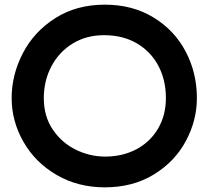

<svg xmlns="http://www.w3.org/2000/svg" viewBox="-20 -788 895 824"><path d="M30 -367Q30 -467 78 -559.5Q126 -652 217 -710Q308 -768 430 -768Q549 -768 639 -713Q729 -658 777 -566.5Q825 -475 825 -367Q825 -271 777.5 -182.5Q730 -94 640 -39Q550 16 430 16Q314 16 222.5 -37.5Q131 -91 80.5 -179.5Q30 -268 30 -367ZM692 -367Q692 -444 660 -505Q628 -566 568 -601.5Q508 -637 426 -637Q351 -637 292.5 -601.5Q234 -566 201 -504Q168 -442 168 -367Q168 -289 206.5 -232Q245 -175 305.5 -145.5Q366 -116 431 -116Q506 -116 565.5 -147.5Q625 -179 658.5 -236.5Q692 -294 692 -367Z"/></svg>

Font: Aoboshi One
Style: Regular
Weight: 400
Designer: IKIMOJI
Foundry: Natsumi Matsuba
Version: Version 1.000; ttfautohint (v1.8.3)